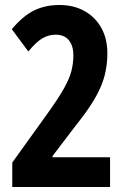

<svg xmlns="http://www.w3.org/2000/svg" viewBox="-20 -744 509 764"><path d="M418 0H28.8V-97.2L166 -288.1Q210 -349.1 232.9 -389.4Q255.9 -429.7 263.9 -460.7Q272 -491.7 272 -523.9Q272 -561.5 254.2 -583.7Q236.3 -606 201.2 -606Q173.3 -606 148.4 -591.3Q123.5 -576.7 92.8 -539.1L26.9 -627.9Q71.3 -680.7 115.7 -702.4Q160.2 -724.1 216.8 -724.1Q273.4 -724.1 316.4 -700Q359.4 -675.8 383.3 -632.8Q407.2 -589.8 407.2 -532.2Q407.2 -484.9 396 -442.1Q384.8 -399.4 357.9 -353Q331.1 -306.6 284.2 -248L189 -123V-118.2H418Z"/></svg>

Font: Open Sans Condensed
Style: Bold
Weight: 700
Width: 3
Designer: Monotype Design Team
Foundry: Monotype Imaging Inc.
Version: Version 3.003; ttfautohint (v1.8.4)